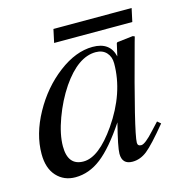

<svg xmlns="http://www.w3.org/2000/svg" viewBox="-88 -623 676 714"><g transform="rotate(-15 250.5 -266.0)"><path d="M481 -543 470 -492H169L180 -543ZM463 -111 476 -100Q420 -32 393.5 -11Q367 10 337 10Q297 10 297 -31Q297 -56 320 -146Q264 -62 217 -25.5Q170 11 117 11Q73 11 45 -19.5Q17 -50 17 -105Q17 -181 60.5 -260Q104 -339 171 -390Q238 -441 303 -441Q370 -441 383 -383L394 -431L397 -434L458 -441L465 -438Q464 -434 459 -417Q370 -93 370 -54Q370 -41 384 -41Q399 -41 436 -82ZM365 -361Q365 -387 350 -403Q335 -419 309 -419Q241 -419 178 -327Q145 -278 123 -218Q101 -158 101 -112Q101 -38 161 -38Q220 -38 288 -136Q365 -247 365 -361Z"/></g></svg>

Font: STIX
Style: Italic
Weight: 400
Italic angle: -16.33°
Designer: MicroPress Inc., with final additions and corrections provided by Coen Hoffman, Elsevier (retired)
Version: Version 1.1.1